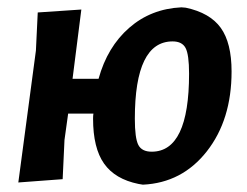

<svg xmlns="http://www.w3.org/2000/svg" viewBox="-20 -494 673 524"><path d="M202 -468 178 -279H249Q273 -366 332.5 -418Q392 -470 475 -474L487 -473Q553 -459 582.5 -418Q612 -377 612 -299Q612 -167 544.5 -81Q477 5 370 10L358 8Q294 -5 264 -47.5Q234 -90 234 -170Q234 -179 235 -184H166L156 -112L151 -5L30 4L78 -356L83 -460ZM451 -381Q348 -381 348 -170Q348 -117 357.5 -98.5Q367 -80 394 -80Q496 -80 496 -293Q496 -345 486.5 -363Q477 -381 451 -381Z"/></svg>

Font: Alegreya Sans
Style: Bold Italic
Weight: 700
Italic angle: -7°
Designer: Juan Pablo del Peral
Foundry: Huerta Tipografica
Version: Version 2.007